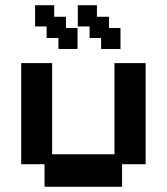

<svg xmlns="http://www.w3.org/2000/svg" viewBox="-20 -702 637 733"><path d="M150 11V-75H61V-461H179V-113H417V-461H536V-75H446V11ZM366 -515V-557H322V-601H277V-682H350V-638H396V-595H440V-515ZM203 -515V-557H158V-601H114V-682H187V-638H232V-595H276V-515Z"/></svg>

Font: Pixelify Sans SemiBold
Style: Regular
Weight: 600
Designer: Stefie Justprince
Foundry: Typecalism Foundryline
Version: Version 1.000